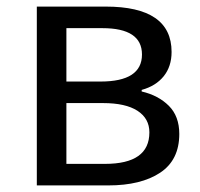

<svg xmlns="http://www.w3.org/2000/svg" viewBox="-20 -563 606 583"><path d="M91.8 0V-543H300.8Q501 -543 501 -405.3Q501 -361.3 477.1 -331.5Q453.1 -301.8 410.2 -290V-285.2Q460.9 -273.4 492.7 -241.7Q524.4 -210 524.4 -156.2Q524.4 -77.1 466.3 -38.6Q408.2 0 308.6 0ZM181.6 -315.4H285.2Q411.1 -315.4 411.1 -397.5Q411.1 -477.5 291 -477.5H181.6ZM181.6 -65.4H298.8Q433.6 -65.4 433.6 -161.1Q433.6 -203.1 397.5 -226.6Q361.3 -250 293 -250H181.6Z"/></svg>

Font: Gen Shin Gothic Regular
Style: Regular
Weight: 400
Designer: [Source Han Sans]
Ryoko NISHIZUKA  (kana & ideographs); Paul D. Hunt (Latin, Greek & Cyrillic); Wenlong ZHANG  (bopomofo
Version: Version 1.002.20150607